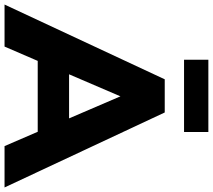

<svg xmlns="http://www.w3.org/2000/svg" viewBox="-88 -871 937 845"><g transform="rotate(90 380.5 -448.5)"><path d="M601 0 538 -146H226L163 0H-22L307 -705H453L783 0ZM285 -284H479L382 -510ZM221 -790V-897H539V-790Z"/></g></svg>

Font: wassup Sans
Style: Black
Weight: 900
Version: Version 2.001